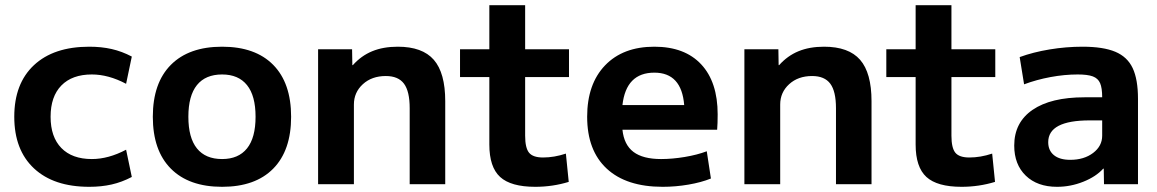

<svg xmlns="http://www.w3.org/2000/svg" viewBox="-20 -710 4461 740"><path d="M35 -260Q35 -388 111 -459Q187 -530 324 -530Q371 -530 410.5 -521Q450 -512 488 -492L466 -387Q398 -423 334 -423Q258 -423 216.5 -380.5Q175 -338 175 -260Q175 -182 216.5 -139.5Q258 -97 334 -97Q398 -97 466 -133L488 -28Q450 -8 410.5 1Q371 10 324 10Q187 10 111 -61Q35 -132 35 -260Z M569 -260Q569 -390 638.5 -460Q708 -530 836 -530Q964 -530 1033 -460Q1102 -390 1102 -260Q1102 -130 1033 -60Q964 10 836 10Q708 10 638.5 -60Q569 -130 569 -260ZM836 -97Q899 -97 932 -138Q965 -179 965 -260Q965 -341 932 -382Q899 -423 836 -423Q772 -423 739 -382Q706 -341 706 -260Q706 -179 739 -138Q772 -97 836 -97Z M1206 -520H1337L1338 -459H1340Q1372 -495 1414.5 -512.5Q1457 -530 1513 -530Q1608 -530 1652 -479.5Q1696 -429 1696 -320V0H1559V-293Q1559 -358 1537 -387.5Q1515 -417 1467 -417Q1413 -417 1378.5 -385.5Q1344 -354 1344 -307V0H1206Z M1866 -153V-413H1753V-520H1866V-690H2004V-520H2173V-413H2004V-187Q2004 -140 2019 -121.5Q2034 -103 2073 -103Q2116 -103 2161 -118L2172 -9Q2110 10 2043 10Q1949 10 1907.5 -28Q1866 -66 1866 -153Z M2243 -260Q2243 -386 2312 -458Q2381 -530 2502 -530Q2619 -530 2682.5 -462Q2746 -394 2746 -269Q2746 -234 2744 -210H2379Q2385 -152 2421.5 -124.5Q2458 -97 2528 -97Q2571 -97 2619 -105Q2667 -113 2704 -127L2720 -22Q2683 -7 2633.5 1.5Q2584 10 2534 10Q2394 10 2318.5 -60Q2243 -130 2243 -260ZM2617 -305Q2607 -430 2502 -430Q2393 -430 2379 -305Z M2849 -520H2980L2981 -459H2983Q3015 -495 3057.5 -512.5Q3100 -530 3156 -530Q3251 -530 3295 -479.5Q3339 -429 3339 -320V0H3202V-293Q3202 -358 3180 -387.5Q3158 -417 3110 -417Q3056 -417 3021.5 -385.5Q2987 -354 2987 -307V0H2849Z M3509 -153V-413H3396V-520H3509V-690H3647V-520H3816V-413H3647V-187Q3647 -140 3662 -121.5Q3677 -103 3716 -103Q3759 -103 3804 -118L3815 -9Q3753 10 3686 10Q3592 10 3550.5 -28Q3509 -66 3509 -153Z M3889 -149Q3889 -238 3959.5 -286.5Q4030 -335 4160 -335H4228Q4228 -371 4220 -389.5Q4212 -408 4192 -415.5Q4172 -423 4134 -423Q4083 -423 4029 -413Q3975 -403 3927 -385L3910 -490Q3962 -509 4025.5 -519.5Q4089 -530 4152 -530Q4232 -530 4278.5 -510.5Q4325 -491 4345.5 -447.5Q4366 -404 4366 -329V0H4235L4234 -60H4232Q4204 -29 4155 -9.5Q4106 10 4054 10Q3978 10 3933.5 -33Q3889 -76 3889 -149ZM4105 -94Q4158 -94 4193 -120.5Q4228 -147 4228 -187V-246H4180Q4020 -246 4020 -162Q4020 -130 4042 -112Q4064 -94 4105 -94Z"/></svg>

Font: Enso
Style: Bold
Weight: 700
Designer: Coji Morishita
Foundry: UNDERFOREST DESIGN
Version: Version 1.000